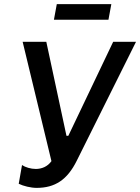

<svg xmlns="http://www.w3.org/2000/svg" viewBox="-20 -903 681 933"><path d="M158 10C247 10 307 -29 353 -122L641 -700H530L312 -243H303L205 -700H90L230 -120C211 -93 182 -82 154 -82C130 -82 103 -90 87 -101L71 -10C93 1 130 10 158 10ZM242 -807H507L521 -883H256Z"/></svg>

Font: Fixel Text 20240404 Medium
Style: Italic
Weight: 500
Width: 4
Italic angle: -10°
Designer: AlfaBravo + MacPaw
Foundry: Kyrylo Tkachov, Marchela Mozhyna, Serhii Makarenko, Maria Weinstein, Zakhar Kryvoshyya
Version: Version 1.211;Glyphs 3.2 (3225)